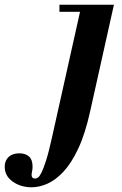

<svg xmlns="http://www.w3.org/2000/svg" viewBox="-209 -470 516 814"><path d="M-75 324Q-121 324 -155 300Q-189 276 -189 237Q-189 211 -172.5 195.5Q-156 180 -127 180Q-101 180 -86 193.5Q-71 207 -71 236Q-71 248 -73 256.5Q-75 265 -75 272Q-75 287 -59 287Q-55 287 -48.5 283Q-42 279 -33.5 262.5Q-25 246 -13.5 210Q-2 174 12 110L137 -450H274L173 3Q152 98 122.5 160.5Q93 223 59.5 258.5Q26 294 -8.5 309Q-43 324 -75 324ZM43 -420V-450H262V-420Z"/></svg>

Font: Libre Bodoni
Style: Bold Italic
Weight: 700
Italic angle: -13°
Version: Version 2.005;gftools[0.9.23]